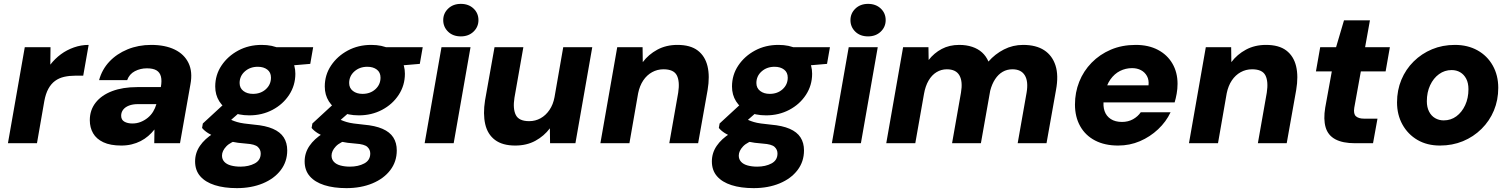

<svg xmlns="http://www.w3.org/2000/svg" viewBox="-20 -740 7810 992"><path d="M21 0 108 -496H241L240 -406Q264 -437 294.5 -459.5Q325 -482 362 -495Q399 -508 438 -508L410 -349H369Q338 -349 311.5 -343Q285 -337 264.5 -322Q244 -307 230 -281.5Q216 -256 209 -218L171 0Z M607 12Q550 12 514 -5Q478 -22 461 -51.5Q444 -81 444 -119Q444 -171 474 -209.5Q504 -248 559 -269Q614 -290 689 -290H811Q817 -323 811.5 -344.5Q806 -366 788.5 -376.5Q771 -387 739 -387Q705 -387 676.5 -372Q648 -357 637 -326H492Q507 -381 545 -421.5Q583 -462 639 -485Q695 -508 761 -508Q833 -508 882.5 -484Q932 -460 954 -414.5Q976 -369 964 -305L910 0H777L778 -71Q764 -53 746 -37.5Q728 -22 706.5 -11Q685 0 660 6Q635 12 607 12ZM664 -102Q687 -102 707 -110Q727 -118 743.5 -131.5Q760 -145 771 -163Q782 -181 788 -202H692Q666 -202 646.5 -194.5Q627 -187 616.5 -173.5Q606 -160 606 -142Q606 -121 622.5 -111.5Q639 -102 664 -102Z M1204 232Q1138 232 1089.5 216.5Q1041 201 1014.5 170.5Q988 140 988 94Q988 50 1013 13.5Q1038 -23 1083 -51Q1128 -79 1189 -99L1223 -22Q1171 -7 1149 16.5Q1127 40 1127 64Q1127 83 1139 96Q1151 109 1173 115Q1195 121 1222 121Q1265 121 1296 104.5Q1327 88 1327 53Q1327 33 1312 19Q1297 5 1252 2Q1208 -1 1171 -9Q1134 -17 1105 -28Q1076 -39 1055.5 -52Q1035 -65 1024 -79L1028 -102L1157 -221L1252 -189L1098 -54L1157 -131Q1167 -124 1178.5 -119Q1190 -114 1205 -109.5Q1220 -105 1241.5 -102Q1263 -99 1293 -96Q1352 -91 1390 -74.5Q1428 -58 1446 -30Q1464 -2 1464 37Q1464 95 1430.5 139Q1397 183 1338 207.5Q1279 232 1204 232ZM1268 -144Q1212 -144 1173 -163.5Q1134 -183 1113 -216.5Q1092 -250 1092 -293Q1092 -353 1124.5 -401.5Q1157 -450 1211 -479Q1265 -508 1332 -508Q1388 -508 1427 -488Q1466 -468 1486 -434.5Q1506 -401 1506 -359Q1506 -299 1474 -250Q1442 -201 1388 -172.5Q1334 -144 1268 -144ZM1287 -255Q1327 -255 1353.5 -279Q1380 -303 1380 -339Q1380 -366 1361 -380.5Q1342 -395 1312 -395Q1272 -395 1245 -371Q1218 -347 1218 -311Q1218 -285 1237.5 -270Q1257 -255 1287 -255ZM1395 -394 1390 -496H1598L1583 -410Z M1770 232Q1704 232 1655.5 216.5Q1607 201 1580.5 170.5Q1554 140 1554 94Q1554 50 1579 13.5Q1604 -23 1649 -51Q1694 -79 1755 -99L1789 -22Q1737 -7 1715 16.5Q1693 40 1693 64Q1693 83 1705 96Q1717 109 1739 115Q1761 121 1788 121Q1831 121 1862 104.5Q1893 88 1893 53Q1893 33 1878 19Q1863 5 1818 2Q1774 -1 1737 -9Q1700 -17 1671 -28Q1642 -39 1621.5 -52Q1601 -65 1590 -79L1594 -102L1723 -221L1818 -189L1664 -54L1723 -131Q1733 -124 1744.5 -119Q1756 -114 1771 -109.5Q1786 -105 1807.5 -102Q1829 -99 1859 -96Q1918 -91 1956 -74.5Q1994 -58 2012 -30Q2030 -2 2030 37Q2030 95 1996.5 139Q1963 183 1904 207.5Q1845 232 1770 232ZM1834 -144Q1778 -144 1739 -163.5Q1700 -183 1679 -216.5Q1658 -250 1658 -293Q1658 -353 1690.5 -401.5Q1723 -450 1777 -479Q1831 -508 1898 -508Q1954 -508 1993 -488Q2032 -468 2052 -434.5Q2072 -401 2072 -359Q2072 -299 2040 -250Q2008 -201 1954 -172.5Q1900 -144 1834 -144ZM1853 -255Q1893 -255 1919.5 -279Q1946 -303 1946 -339Q1946 -366 1927 -380.5Q1908 -395 1878 -395Q1838 -395 1811 -371Q1784 -347 1784 -311Q1784 -285 1803.5 -270Q1823 -255 1853 -255ZM1961 -394 1956 -496H2164L2149 -410Z M2174 0 2261 -496H2411L2324 0ZM2361 -552Q2320 -552 2295 -576.5Q2270 -601 2270 -636Q2270 -671 2295.5 -695.5Q2321 -720 2361 -720Q2401 -720 2426.5 -696Q2452 -672 2452 -636Q2452 -601 2426.5 -576.5Q2401 -552 2361 -552Z M2642 12Q2576 12 2537.5 -17Q2499 -46 2487 -98.5Q2475 -151 2486 -221L2535 -496H2684L2638 -235Q2629 -178 2645 -146Q2661 -114 2714 -114Q2746 -114 2773 -129Q2800 -144 2819 -172Q2838 -200 2845 -238L2890 -496H3040L2953 0H2822L2821 -77Q2791 -37 2746 -12.5Q2701 12 2642 12Z M3082 0 3169 -496H3300L3301 -419Q3331 -459 3376.5 -483.5Q3422 -508 3480 -508Q3547 -508 3585 -479Q3623 -450 3635.5 -398Q3648 -346 3636 -275L3587 0H3438L3484 -261Q3493 -319 3477 -350.5Q3461 -382 3408 -382Q3376 -382 3349 -367Q3322 -352 3303.5 -324.5Q3285 -297 3277 -258L3232 0Z M3874 232Q3808 232 3759.5 216.5Q3711 201 3684.5 170.5Q3658 140 3658 94Q3658 50 3683 13.5Q3708 -23 3753 -51Q3798 -79 3859 -99L3893 -22Q3841 -7 3819 16.5Q3797 40 3797 64Q3797 83 3809 96Q3821 109 3843 115Q3865 121 3892 121Q3935 121 3966 104.5Q3997 88 3997 53Q3997 33 3982 19Q3967 5 3922 2Q3878 -1 3841 -9Q3804 -17 3775 -28Q3746 -39 3725.5 -52Q3705 -65 3694 -79L3698 -102L3827 -221L3922 -189L3768 -54L3827 -131Q3837 -124 3848.5 -119Q3860 -114 3875 -109.5Q3890 -105 3911.5 -102Q3933 -99 3963 -96Q4022 -91 4060 -74.5Q4098 -58 4116 -30Q4134 -2 4134 37Q4134 95 4100.5 139Q4067 183 4008 207.5Q3949 232 3874 232ZM3938 -144Q3882 -144 3843 -163.5Q3804 -183 3783 -216.5Q3762 -250 3762 -293Q3762 -353 3794.5 -401.5Q3827 -450 3881 -479Q3935 -508 4002 -508Q4058 -508 4097 -488Q4136 -468 4156 -434.5Q4176 -401 4176 -359Q4176 -299 4144 -250Q4112 -201 4058 -172.5Q4004 -144 3938 -144ZM3957 -255Q3997 -255 4023.5 -279Q4050 -303 4050 -339Q4050 -366 4031 -380.5Q4012 -395 3982 -395Q3942 -395 3915 -371Q3888 -347 3888 -311Q3888 -285 3907.5 -270Q3927 -255 3957 -255ZM4065 -394 4060 -496H4268L4253 -410Z M4278 0 4365 -496H4515L4428 0ZM4465 -552Q4424 -552 4399 -576.5Q4374 -601 4374 -636Q4374 -671 4399.5 -695.5Q4425 -720 4465 -720Q4505 -720 4530.5 -696Q4556 -672 4556 -636Q4556 -601 4530.5 -576.5Q4505 -552 4465 -552Z M4559 0 4646 -496H4777L4778 -430Q4806 -466 4845.5 -487Q4885 -508 4936 -508Q4973 -508 5003 -498Q5033 -488 5054 -469Q5075 -450 5087 -422Q5121 -461 5167 -484.5Q5213 -508 5266 -508Q5333 -508 5375 -480.5Q5417 -453 5433.5 -401.5Q5450 -350 5436 -275L5387 0H5238L5284 -261Q5294 -319 5275 -350.5Q5256 -382 5211 -382Q5183 -382 5160.5 -369Q5138 -356 5121.5 -331Q5105 -306 5096 -271L5048 0H4899L4945 -261Q4955 -319 4937 -350.5Q4919 -382 4872 -382Q4843 -382 4818.5 -367Q4794 -352 4777.5 -323.5Q4761 -295 4754 -255L4709 0Z M5757 12Q5688 12 5638 -14Q5588 -40 5561 -88Q5534 -136 5534 -200Q5534 -262 5556 -317.5Q5578 -373 5620 -416Q5662 -459 5719.5 -483.5Q5777 -508 5848 -508Q5914 -508 5962.5 -482.5Q6011 -457 6037.5 -411.5Q6064 -366 6064 -307Q6064 -281 6059.5 -256Q6055 -231 6049 -211H5639L5655 -299H5914Q5917 -327 5906 -347Q5895 -367 5875 -377.5Q5855 -388 5829 -388Q5796 -388 5767 -373.5Q5738 -359 5717 -329.5Q5696 -300 5688 -255L5683 -226Q5678 -192 5687 -166Q5696 -140 5719 -125Q5742 -110 5777 -110Q5809 -110 5834 -124Q5859 -138 5874 -160H6028Q6005 -111 5963.5 -72Q5922 -33 5869.5 -10.5Q5817 12 5757 12Z M6123 0 6210 -496H6341L6342 -419Q6372 -459 6417.5 -483.5Q6463 -508 6521 -508Q6588 -508 6626 -479Q6664 -450 6676.5 -398Q6689 -346 6677 -275L6628 0H6479L6525 -261Q6534 -319 6518 -350.5Q6502 -382 6449 -382Q6417 -382 6390 -367Q6363 -352 6344.5 -324.5Q6326 -297 6318 -258L6273 0Z M6981 0Q6917 0 6879 -20.5Q6841 -41 6829 -82.5Q6817 -124 6827 -184L6861 -371H6779L6801 -496H6883L6924 -635H7058L7033 -496H7161L7139 -371H7011L6977 -183Q6972 -151 6986 -139Q7000 -127 7027 -127H7097L7074 0Z M7420 12Q7353 12 7303.5 -17Q7254 -46 7226 -96.5Q7198 -147 7198 -211Q7198 -274 7220.5 -328Q7243 -382 7284 -422.5Q7325 -463 7379 -485.5Q7433 -508 7497 -508Q7563 -508 7613.5 -480Q7664 -452 7692.5 -401.5Q7721 -351 7721 -286Q7721 -223 7698.5 -169Q7676 -115 7634.5 -74Q7593 -33 7538.5 -10.5Q7484 12 7420 12ZM7439 -118Q7476 -118 7504.5 -139Q7533 -160 7550 -196.5Q7567 -233 7567 -279Q7567 -311 7555.5 -333Q7544 -355 7524.5 -366.5Q7505 -378 7480 -378Q7444 -378 7415 -357Q7386 -336 7369 -299.5Q7352 -263 7352 -217Q7352 -186 7363.5 -163.5Q7375 -141 7395 -129.5Q7415 -118 7439 -118Z"/></svg>

Font: DM Sans 24pt Black
Style: Italic
Weight: 900
Italic angle: -10°
Designer: Colophon Foundry, Jonny Pinhorn
Foundry: Colophon Foundry
Version: Version 4.004;gftools[0.9.30]